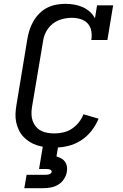

<svg xmlns="http://www.w3.org/2000/svg" viewBox="-20 -763 640 1003"><path d="M265 8Q242 8 219 5.5Q196 3 175 -3.5Q154 -10 135.5 -21.5Q117 -33 102.5 -48.5Q88 -64 78.5 -83.5Q69 -103 64.5 -124.5Q60 -146 61 -169Q62 -192 66 -215L123 -560Q127 -584 134.5 -607Q142 -630 154.5 -652Q167 -674 185.5 -692.5Q204 -711 226.5 -722.5Q249 -734 273.5 -738.5Q298 -743 321 -743Q345 -743 368 -739Q391 -735 411.5 -726Q432 -717 449 -702Q466 -687 476 -667L487 -735H571L541 -554H457Q461 -577 457 -600.5Q453 -624 438.5 -640Q424 -656 401.5 -663Q379 -670 356 -670Q339 -670 321.5 -667Q304 -664 287.5 -657.5Q271 -651 256 -639.5Q241 -628 230.5 -613Q220 -598 213.5 -581.5Q207 -565 205 -548L147 -203Q144 -184 144.5 -165.5Q145 -147 151 -130.5Q157 -114 168 -101Q179 -88 194.5 -80Q210 -72 228 -69Q246 -66 265 -66Q288 -66 311.5 -71.5Q335 -77 355.5 -90.5Q376 -104 391.5 -123.5Q407 -143 416 -166L495 -143Q481 -109 457.5 -79Q434 -49 402.5 -29Q371 -9 335.5 -0.5Q300 8 265 8ZM107 220 119 150H219Q223 150 227.5 149.5Q232 149 236.5 147.5Q241 146 245 143Q249 140 250 135Q250 135 250 135Q250 135 250 135Q250 131 247.5 127.5Q245 124 241 122.5Q237 121 232.5 120.5Q228 120 224 120H184L204 0H284L275 54Q288 58 300 64.5Q312 71 319.5 81.5Q327 92 329.5 106Q332 120 329 135Q326 154 314.5 172Q303 190 285 201Q267 212 247 216Q227 220 207 220Z"/></svg>

Font: Iosevka Curly Slab Extended
Style: Italic
Weight: 400
Width: 7
Italic angle: -9°
Monospace: yes
Designer: Belleve Invis
Foundry: Belleve Invis
Version: Version 11.1.0; ttfautohint (v1.8.3)